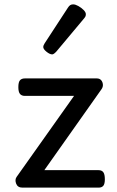

<svg xmlns="http://www.w3.org/2000/svg" viewBox="-20 -859 535 879"><path d="M83 0Q61 0 54 -18Q47 -36 56 -49L319 -420H94Q79 -420 71.5 -429Q64 -438 64 -460Q64 -483 71.5 -491.5Q79 -500 94 -500H423Q436 -500 443 -492Q450 -484 451 -472.5Q452 -461 445 -451L183 -80H431Q446 -80 453 -70.5Q460 -61 460 -38Q460 -17 453 -8.5Q446 0 431 0ZM219 -610Q208 -610 193 -622Q178 -634 178 -644Q178 -647 179 -650Q180 -653 184 -660L291 -824Q296 -832 301.5 -835.5Q307 -839 315 -839Q325 -839 338.5 -831.5Q352 -824 362.5 -813.5Q373 -803 373 -794Q373 -787 370.5 -782.5Q368 -778 361 -770L238 -623Q226 -610 219 -610Z"/></svg>

Font: Playwrite US Modern
Style: Regular
Weight: 400
Designer: Veronika Burian, José Scaglione
Foundry: TypeTogether
Version: Version 1.002